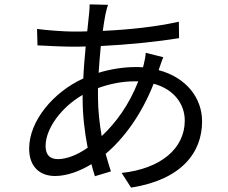

<svg xmlns="http://www.w3.org/2000/svg" viewBox="-20 -811 1040 876"><path d="M611 -440C568 -331 509 -251 444 -190C434 -247 427 -307 427 -370C427 -383 427 -396 427 -409C474 -426 531 -440 595 -440ZM357 -361C357 -287 366 -208 380 -137C330 -102 282 -85 244 -85C207 -85 188 -105 188 -145C188 -225 261 -323 357 -378ZM705 -495C711 -510 719 -537 725 -550L645 -570C644 -554 639 -528 635 -513L632 -504C620 -505 608 -505 596 -505C546 -505 485 -496 430 -479C433 -521 436 -563 440 -601C561 -607 693 -620 797 -637L796 -712C694 -689 574 -676 449 -670C453 -699 457 -724 461 -745C464 -758 468 -776 473 -789L389 -791C389 -779 388 -760 386 -744C384 -723 381 -697 378 -668C356 -667 334 -667 312 -667C270 -667 183 -674 149 -679L151 -604C191 -602 268 -598 311 -598C330 -598 350 -598 371 -599C367 -553 362 -503 360 -453C224 -391 113 -260 113 -133C113 -48 164 -8 231 -8C284 -8 343 -29 397 -62C402 -42 408 -24 413 -7L486 -29C478 -54 470 -81 462 -109C546 -180 626 -289 681 -429C774 -404 823 -336 823 -261C823 -133 713 -41 535 -22L578 45C808 9 902 -115 902 -257C902 -366 828 -458 704 -491Z"/></svg>

Font: Source Han Sans CN Regular
Style: Regular
Weight: 400
Designer: Ryoko NISHIZUKA (kana & ideographs); Paul D. Hunt (Latin, Greek & Cyrillic); Wenlong ZHANG (bopomofo); Sandoll Communica
Foundry: Adobe Systems Incorporated
Version: Version 1.004;PS 1.004;hotconv 1.0.82;makeotf.lib2.5.63406